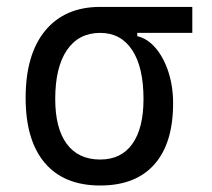

<svg xmlns="http://www.w3.org/2000/svg" viewBox="-20 -538 626 567"><path d="M275.9 9.8Q168.9 9.8 112.3 -56.9Q55.7 -123.5 55.7 -249Q55.7 -377.4 113.5 -447.5Q171.4 -517.6 275.9 -517.6H547.9V-440.9H385.3V-431.2Q415.5 -424.3 439.5 -396.2Q463.4 -368.2 477.3 -325.7Q491.2 -283.2 491.2 -232.9Q491.2 -115.2 436 -52.7Q380.9 9.8 275.9 9.8ZM275.9 -66.9Q337.9 -66.9 370.8 -113Q403.8 -159.2 403.8 -245.6Q403.8 -339.4 370.4 -390.1Q336.9 -440.9 275.9 -440.9Q212.4 -440.9 177.7 -390.1Q143.1 -339.4 143.1 -245.6Q143.1 -159.2 177.2 -113Q211.4 -66.9 275.9 -66.9Z"/></svg>

Font: Cascadia Code NF SemiLight
Style: Regular
Weight: 350
Monospace: yes
Designer: Aaron Bell
Foundry: Saja Typeworks
Version: Version 2404.023; ttfautohint (v1.8.4)